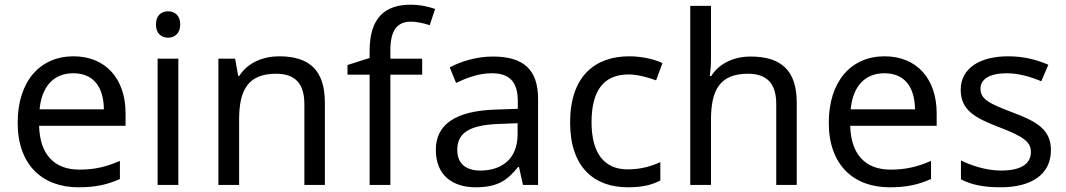

<svg xmlns="http://www.w3.org/2000/svg" viewBox="-20 -785 4526 815"><path d="M292 -546C150 -546 55 -440 55 -264C55 -85 160 10 313 10C386 10 434 -1 489 -25V-102C433 -78 385 -65 317 -65C210 -65 149 -130 146 -251H513V-304C513 -450 429 -546 292 -546ZM291 -474C380 -474 420 -412 421 -321H148C157 -417 207 -474 291 -474Z M694 -737C665 -737 642 -720 642 -681C642 -643 665 -625 694 -625C721 -625 745 -643 745 -681C745 -720 721 -737 694 -737ZM737 -536H649V0H737Z M1165 -546C1097 -546 1031 -519 996 -463H991L978 -536H907V0H995V-278C995 -403 1033 -472 1152 -472C1234 -472 1272 -429 1272 -343V0H1359V-349C1359 -487 1293 -546 1165 -546Z M1772 -468V-536H1637V-571C1637 -655 1665 -693 1724 -693C1753 -693 1782 -685 1804 -678L1827 -747C1801 -756 1765 -765 1723 -765C1613 -765 1549 -708 1549 -570V-539L1455 -509V-468H1549V0H1637V-468Z M2072 -545C2002 -545 1936 -524 1889 -499L1916 -433C1960 -454 2011 -474 2067 -474C2137 -474 2178 -444 2178 -355V-323L2087 -320C1912 -315 1830 -256 1830 -149C1830 -40 1902 10 1999 10C2089 10 2132 -17 2179 -76H2183L2200 0H2264V-365C2264 -490 2202 -545 2072 -545ZM2098 -259 2177 -262V-214C2177 -110 2109 -61 2019 -61C1961 -61 1921 -88 1921 -148C1921 -216 1964 -254 2098 -259Z M2645 10C2706 10 2747 0 2783 -19V-97C2746 -80 2702 -66 2644 -66C2543 -66 2491 -137 2491 -266C2491 -400 2542 -469 2649 -469C2686 -469 2733 -456 2765 -444L2792 -517C2760 -533 2705 -546 2651 -546C2507 -546 2400 -463 2400 -265C2400 -75 2502 10 2645 10Z M2998 -537V-760H2910V0H2998V-277C2998 -402 3035 -472 3155 -472C3237 -472 3275 -429 3275 -343V0H3362V-349C3362 -486 3296 -545 3166 -545C3097 -545 3033 -517 2999 -462H2993C2996 -483 2998 -511 2998 -537Z M3735 -546C3593 -546 3498 -440 3498 -264C3498 -85 3603 10 3756 10C3829 10 3877 -1 3932 -25V-102C3876 -78 3828 -65 3760 -65C3653 -65 3592 -130 3589 -251H3956V-304C3956 -450 3872 -546 3735 -546ZM3734 -474C3823 -474 3863 -412 3864 -321H3591C3600 -417 3650 -474 3734 -474Z M4441 -148C4441 -234 4382 -269 4280 -307C4177 -346 4142 -364 4142 -409C4142 -449 4181 -474 4253 -474C4305 -474 4355 -459 4400 -440L4430 -510C4380 -532 4324 -546 4259 -546C4139 -546 4058 -495 4058 -404C4058 -316 4120 -284 4224 -244C4329 -204 4356 -180 4356 -140C4356 -92 4318 -61 4229 -61C4166 -61 4101 -83 4059 -104V-24C4100 -2 4152 10 4227 10C4358 10 4441 -44 4441 -148Z"/></svg>

Font: Noto Sans Osage
Style: Regular
Weight: 400
Designer: Monotype Design Team
Foundry: Monotype Imaging Inc.
Version: Version 2.002